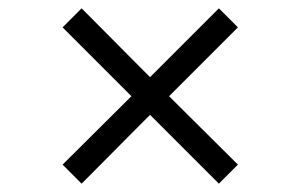

<svg xmlns="http://www.w3.org/2000/svg" viewBox="-20 -523 724 463"><path d="M553.7 -126 507.8 -80.1 341.8 -246.1 176.8 -80.1 130.9 -126 296.9 -291 130.9 -457 176.8 -502.9 341.8 -336.9 507.8 -502.9 553.7 -457 387.7 -291Z"/></svg>

Font: Segoe UI Historic
Style: Regular
Weight: 400
Foundry: Microsoft Corporation
Version: Version 1.03